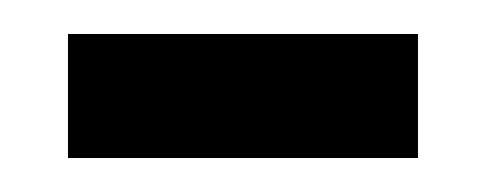

<svg xmlns="http://www.w3.org/2000/svg" viewBox="-20 -329 286 113"><path d="M20 -309H226V-236H20Z"/></svg>

Font: Noto Serif Cond
Style: Regular
Weight: 400
Width: 3
Designer: Monotype Design Team
Foundry: Monotype Imaging Inc.
Version: Version 1.001